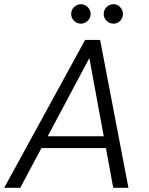

<svg xmlns="http://www.w3.org/2000/svg" viewBox="-32 -889 705 909"><path d="M-12 0 371 -700H442L576 0H504L391 -614L64 0ZM119 -188 148 -244H497L507 -188ZM351 -777Q332 -777 318.5 -790.5Q305 -804 305 -823Q305 -842 318.5 -855.5Q332 -869 352 -869Q370 -869 383.5 -855Q397 -841 397 -823Q397 -804 383.5 -790.5Q370 -777 351 -777ZM506 -777Q486 -777 472.5 -790.5Q459 -804 459 -823Q459 -842 472.5 -855.5Q486 -869 506 -869Q524 -869 537 -855Q550 -841 550 -823Q550 -804 537 -790.5Q524 -777 506 -777Z"/></svg>

Font: DM Sans 18pt Light
Style: Italic
Weight: 300
Italic angle: -10°
Designer: Colophon Foundry, Jonny Pinhorn
Foundry: Colophon Foundry
Version: Version 4.004;gftools[0.9.30]